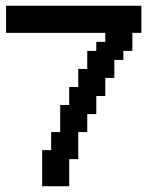

<svg xmlns="http://www.w3.org/2000/svg" viewBox="-20 -645 567 665"><path d="M126 0V-125H157.2V-187.5H188.5V-281.2H219.7V-343.8H251V-406.2H282.2V-468.8H313.5V-500H344.7V-531.2H1V-625H469.7V-531.2H438.5V-468.8H407.2V-437.5H376V-375H344.7V-312.5H313.5V-250H282.2V-187.5H251V-93.8H219.7V0Z"/></svg>

Font: Terminal Grotesque
Style: Regular
Weight: 400
Designer: Raphaël Bastide
Foundry: http://raphaelbastide.com
Version: Version 1.0